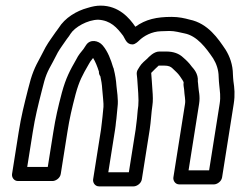

<svg xmlns="http://www.w3.org/2000/svg" viewBox="-20 -604 853 682"><path d="M461.8 -144 437.7 8H364.7L388.8 -144C390.2 -152.6 391.4 -163.7 391.9 -170C393.3 -179.1 393.9 -185.2 394.6 -193.7L397.6 -224.9C401.1 -249.9 394.6 -286.3 393.7 -298.5C392.5 -318.6 388.8 -340 384.6 -356.3C384.1 -360.7 382.9 -363 381.8 -365C373.7 -391.9 363.6 -420.4 344.8 -442.7C329.6 -460.7 300.1 -465.7 286 -444.2L276.2 -429.4C268.5 -419.7 258.8 -409.5 250.5 -392.3C229.1 -355 214.1 -327.5 199.7 -274.7C185.7 -221.4 177.6 -186.7 169.4 -135L149.7 -11H76.7L96.4 -135C104.9 -188.6 114.2 -225.4 128.5 -281.8C142.1 -337.5 146.4 -345.2 168.4 -385.2L185.5 -418C195 -434.4 205.9 -448.2 217.4 -465.4C224 -473.7 226.8 -477.8 230.6 -484C245.5 -507.6 290.8 -533.6 329 -534C373.1 -531.4 395.4 -506.1 417.5 -476.8C425 -464.9 429.7 -446.1 450.6 -446.2C460.9 -446.2 472.8 -458.8 473.8 -459.7C490.7 -476.4 519.4 -492.1 551.1 -493C564.8 -493.7 574.8 -494 582.2 -494C601.6 -494 619 -488.6 635.3 -485.4C679.5 -476.9 711.6 -434.4 737.3 -396.3C748.7 -377.8 756.5 -355.8 756.7 -330.9C756.8 -326 757.1 -320.8 757.6 -314.9L758.7 -302.9C760.9 -279 764.5 -262.2 760.2 -235L722.8 1H649.8L687.2 -235C691.7 -263.5 685.2 -281.1 684.5 -296.9C684.3 -302.9 683 -311.5 682.7 -314.6C685.1 -342.6 667 -360.5 661.4 -367.1C651.9 -380.2 642.9 -389.2 630.9 -399.5C616.1 -413.8 596 -421 570.7 -421H545.7C525.9 -421 507.5 -400.3 503.2 -395.9C496 -389.5 483 -378.8 476.6 -368.3L469.8 -357.3C466.5 -351.9 465.1 -345.5 465.8 -340.1C468.8 -317 468.4 -301.4 471 -273.1C472.3 -254.8 472.2 -238 471.2 -228.3C467.9 -207.1 467.6 -187.2 465.1 -171C463.7 -162.3 463.3 -153.5 461.8 -144ZM543.6 -371H562.8C579.1 -371 586.6 -367.2 592.9 -361C605 -349 610.6 -345.3 619 -333.5C626 -323.8 632.6 -313 632.3 -311C630.8 -301.8 632.9 -296.1 634 -286.2C635.2 -262.8 639.6 -250.1 637.2 -235L595.9 26C594.2 36.7 601.8 51 616.9 51H739.9C750.7 51 766.5 41.1 768.9 26L810.2 -235C815.4 -267.9 812.7 -291.7 809.1 -315.7L808.1 -327.1C807.6 -331.9 807.4 -336 807.4 -339.1C807.1 -374.5 796 -404 781.2 -427.7C755.3 -466 719.4 -521 653.3 -534.4C636.5 -539.1 614.8 -544 590.2 -544C535.9 -544 498 -535.5 460.8 -509C439.8 -540 402 -584 337.5 -584C322.8 -584 308.6 -581.4 291 -575.9C252.2 -565.5 210.8 -541.1 188 -504.1C185.9 -500.5 180.8 -494.7 177.1 -489.2C166.7 -473.3 154.6 -458.7 141.7 -436L124.4 -402.8C103 -363.8 93.1 -342.4 79.4 -286.2C65.4 -230.7 55.2 -190.8 46.4 -135L22.8 14C21.1 24.7 28.7 39 43.8 39H166.8C177.6 39 193.4 29.1 195.8 14L219.4 -135C227.3 -184.8 234.9 -217 248.5 -269.3C261.7 -317.5 273.1 -337.3 294.4 -374.4C299.3 -383 300.7 -386.1 310.6 -398.1C318.2 -386.2 325.8 -367.7 331.4 -349.6C331.1 -345.8 331.8 -338.6 336.5 -332.9C339.4 -320.4 342.3 -303.4 343.1 -287.5C344.3 -272.4 348.8 -232.5 347.5 -224C347.4 -223.6 347.3 -222.9 347.3 -222.4L344.2 -190.3C343.5 -181.7 342.7 -175 341.8 -169C340.5 -160.9 340.2 -152.8 338.8 -144L310.8 33C309.1 43.7 316.7 58 331.8 58H454.8C465.5 58 481.4 48.1 483.8 33L511.8 -144C516.1 -171 517.5 -205.2 521.3 -229C523.9 -245.5 523.1 -263.1 521.4 -284.9C519.2 -308.7 519.6 -321 517.1 -345.1C526.8 -355.5 535.3 -363.1 543.6 -371Z"/></svg>

Font: Tape
Style: Regular
Weight: 500
Foundry: Cannot Into Space Fonts
Version: Version 0.97